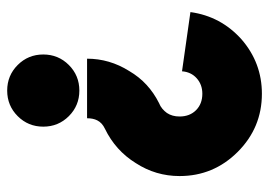

<svg xmlns="http://www.w3.org/2000/svg" viewBox="-130 -622 767 548"><g transform="rotate(90 254.0 -348.5)"><path d="M342 -88Q342 -131 312 -161Q282 -191 239 -191Q196 -191 166 -161Q136 -131 136 -88Q136 -45 166 -15Q196 15 239 15Q282 15 312 -15Q342 -45 342 -88ZM248 -712Q160 -712 93 -654Q27 -595 15 -508L184 -484Q186 -510 204 -526Q222 -542 248 -542Q277 -542 295 -524Q313 -506 313 -477Q313 -456 303 -441Q298 -434 291 -428Q284 -422 274 -418Q246 -404 223 -383Q200 -362 183 -333Q148 -277 148 -213H318Q318 -230 324 -242Q331 -256 348 -264Q379 -279 403.5 -301Q428 -323 446 -352Q483 -409 483 -477Q483 -574 414 -643Q345 -712 248 -712Z"/></g></svg>

Font: Unageo
Style: Black
Weight: 900
Designer: Richard Sepsi
Foundry: Richard Sepsi
Version: Version 2.000